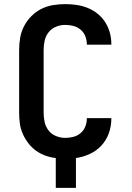

<svg xmlns="http://www.w3.org/2000/svg" viewBox="-20 -763 640 933"><path d="M349 150H251V5Q225 2 200 -7Q175 -16 154 -31.5Q133 -47 117 -68Q101 -89 90.5 -113Q80 -137 76.5 -163Q73 -189 73 -215V-520Q73 -550 78 -579.5Q83 -609 97 -636Q111 -663 132.5 -684.5Q154 -706 180.5 -719.5Q207 -733 237 -738Q267 -743 297 -743Q325 -743 352.5 -739Q380 -735 406 -724.5Q432 -714 454 -696.5Q476 -679 491 -655.5Q506 -632 513.5 -605Q521 -578 521 -550V-546H402V-548Q402 -568 394.5 -587Q387 -606 371.5 -619Q356 -632 336.5 -637Q317 -642 297 -642Q274 -642 252 -633Q230 -624 216 -606Q202 -588 197 -565.5Q192 -543 192 -520V-215Q192 -192 197 -169.5Q202 -147 216 -129Q230 -111 252 -102Q274 -93 297 -93Q317 -93 336.5 -98Q356 -103 371.5 -116Q387 -129 394.5 -148Q402 -167 402 -187V-189H521V-185Q521 -150 509 -116Q497 -82 473 -56Q449 -30 416.5 -15Q384 0 349 5Z"/></svg>

Font: Iosevka Extended
Style: Bold
Weight: 700
Width: 7
Monospace: yes
Designer: Belleve Invis
Foundry: Belleve Invis
Version: Version 32.5.0; ttfautohint (v1.8.4)